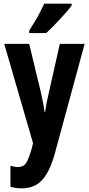

<svg xmlns="http://www.w3.org/2000/svg" viewBox="-20 -786 484 1046"><path d="M3 -547H139L203 -282Q207 -264 210.5 -246Q214 -228 217.5 -210.5Q221 -193 222 -177H226Q229 -199 233.5 -223.5Q238 -248 246 -281L306 -547H441L278 53Q259 120 234.5 161Q210 202 177 221Q144 240 99 240Q82 240 67 238Q52 236 37 232V117Q47 120 57 122Q67 124 76 124Q96 124 108.5 116Q121 108 130.5 87Q140 66 152 27L160 -6ZM370 -756Q361 -742 344.5 -723.5Q328 -705 308.5 -683.5Q289 -662 269 -642Q249 -622 232 -606H139V-619Q156 -646 171 -671Q186 -696 198.5 -720Q211 -744 221 -766H370Z"/></svg>

Font: Noto Sans Khmer ExtraCondensed
Style: Bold
Weight: 700
Width: 2
Designer: Danh Hong and the Monotype Design Team
Foundry: Monotype Imaging Inc.
Version: Version 2.004